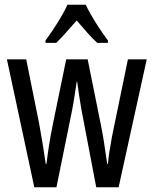

<svg xmlns="http://www.w3.org/2000/svg" viewBox="-20 -786 645 806"><path d="M340 -766H263C244 -723 207 -665 171 -616V-606H216C240 -629 271 -665 302 -700C332 -665 360 -632 388 -606H433V-616C400 -660 361 -721 340 -766ZM322 -325 384 0H478L596 -537H517L450 -212C441 -164 435 -124 433 -98H430C420 -170 411 -227 403 -264L348 -537H258L202 -265C189 -202 181 -146 175 -98H172C164 -155 154 -214 144 -269L90 -537H9L124 0H217L283 -325C290 -361 296 -404 302 -443H304C309 -406 315 -363 322 -325Z"/></svg>

Font: Noto Sans Arabic ExtCond
Style: Regular
Weight: 400
Width: 2
Designer: Monotype Design Team, Nadine Chahine, Nizar Qandah and Khaled Hosny
Foundry: Monotype Imaging Inc.
Version: Version 2.012